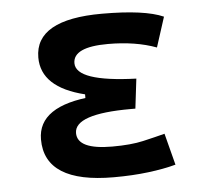

<svg xmlns="http://www.w3.org/2000/svg" viewBox="-44 -573 674 629"><g transform="rotate(-5 293.0 -258.5)"><path d="M305.7 9.8Q78.6 9.8 78.6 -134.3Q78.6 -245.1 262.7 -259.8L407.2 -305.7L395.5 -208H379.9Q194.8 -208 194.8 -145Q194.8 -90.8 309.6 -90.8Q371.1 -90.8 411.4 -100.1Q451.7 -109.4 483.4 -117.7L510.3 -13.7Q470.7 -2.9 419.2 3.4Q367.7 9.8 305.7 9.8ZM235.4 -211.9V-269Q93.3 -303.7 93.3 -402.3Q93.3 -527.3 313.5 -527.3Q453.6 -527.3 515.1 -500L483.4 -401.4Q415 -426.8 324.2 -426.8Q209.5 -426.8 209.5 -373.5Q209.5 -312.5 407.2 -305.7L395.5 -208Z"/></g></svg>

Font: Cascadia Code Medium
Style: Regular
Weight: 500
Monospace: yes
Designer: Aaron Bell
Foundry: Saja Typeworks
Version: Version 2407.024